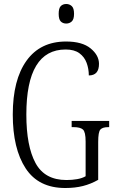

<svg xmlns="http://www.w3.org/2000/svg" viewBox="-20 -932 581 962"><path d="M307 10Q173 10 108.5 -88.5Q44 -187 44 -358Q44 -532 113 -628Q182 -724 311 -724Q392 -724 434 -689.5Q476 -655 476 -612Q476 -554 425 -554Q425 -587 414 -617Q403 -647 377.5 -665.5Q352 -684 309 -684Q112 -684 112 -358Q112 -200 158 -115Q204 -30 313 -30Q342 -30 367 -34.5Q392 -39 409 -49V-223Q409 -271 395.5 -283Q382 -295 349 -295H339V-326H527V-295H522Q494 -295 483 -283Q472 -271 472 -221V-31Q435 -10 395.5 0Q356 10 307 10ZM312 -814Q295 -814 284.5 -824.5Q274 -835 274 -863Q274 -891 284.5 -901.5Q295 -912 312 -912Q328 -912 339.5 -901.5Q351 -891 351 -863Q351 -835 339.5 -824.5Q328 -814 312 -814Z"/></svg>

Font: Noto Serif Sinhala ExtraCondensed Light
Style: Regular
Weight: 300
Width: 2
Designer: Jelle Bosma - Monotype Design Team
Foundry: Monotype Imaging Inc.
Version: Version 2.007; ttfautohint (v1.8.4.7-5d5b)